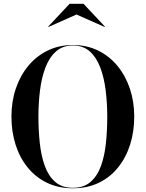

<svg xmlns="http://www.w3.org/2000/svg" viewBox="-20 -1002 783 1032"><path d="M391 -924 240.5 -857 239 -859 354 -981.5H429L544 -859L542.5 -857ZM372 10Q294 10 232.8 -19.5Q171.5 -49 128.8 -101.8Q86 -154.5 63.8 -224.2Q41.5 -294 41.5 -375Q41.5 -456 65 -525.8Q88.5 -595.5 132.2 -648.2Q176 -701 236.8 -730.5Q297.5 -760 372 -760Q446 -760 506.8 -730.5Q567.5 -701 611 -648.2Q654.5 -595.5 678 -525.8Q701.5 -456 701.5 -375Q701.5 -294 679.2 -224.2Q657 -154.5 614.5 -101.8Q572 -49 511 -19.5Q450 10 372 10ZM372 -757.5Q317 -757.5 281 -725.5Q245 -693.5 224.2 -639Q203.5 -584.5 195 -516.2Q186.5 -448 186.5 -375Q186.5 -302 193.8 -233.8Q201 -165.5 220.5 -111Q240 -56.5 276.5 -24.5Q313 7.5 372 7.5Q430.5 7.5 467 -24.5Q503.5 -56.5 523 -111Q542.5 -165.5 549.5 -233.8Q556.5 -302 556.5 -375Q556.5 -448 548 -516.2Q539.5 -584.5 519 -639Q498.5 -693.5 462.8 -725.5Q427 -757.5 372 -757.5Z"/></svg>

Font: Bodoni* 72pt Medium
Style: Regular
Weight: 500
Version: Version 2.3